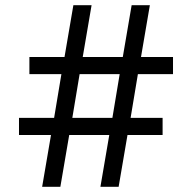

<svg xmlns="http://www.w3.org/2000/svg" viewBox="-20 -718 738 738"><path d="M400 -199H246L212 0H142L176 -199H53V-265H188L216 -433H93V-499H228L262 -698H332L298 -499H452L486 -698H556L522 -499H645V-433H510L482 -265H605V-199H470L436 0H366ZM412 -265 440 -433H286L258 -265Z"/></svg>

Font: IBM Plex Sans Devanagari Text
Style: Regular
Weight: 450
Designer: Mike Abbink, Paul van der Laan, Pieter van Rosmalen, Erin McLaughlin
Foundry: Bold Monday
Version: Version 1.1